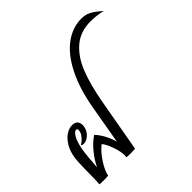

<svg xmlns="http://www.w3.org/2000/svg" viewBox="-244 -1293 1543 1543"><g transform="rotate(-45 527.5 -521.5)"><path d="M1055 -960Q1028 -968 990.5 -972.5Q953 -977 922 -977Q804 -977 726.5 -910.5Q649 -844 604.5 -730.5Q560 -617 531 -455L450 0Q430 2 403 2Q372 2 352 0Q354 -12 354 -22Q354 -66 331.5 -129Q309 -192 286 -216Q236 -177 194 -111.5Q152 -46 144 0Q128 2 96 2Q57 2 45 0Q49 -47 49 -127Q49 -137 49.5 -177Q50 -217 52 -248Q54 -279 58 -301Q67 -357 93 -400.5Q119 -444 154 -468Q189 -492 226 -492Q255 -492 271 -477Q287 -462 287 -432Q287 -403 272 -376.5Q257 -350 233.5 -334.5Q210 -319 188 -319Q170 -319 162 -328Q193 -346 214 -373Q235 -400 235 -426Q235 -443 223 -443Q203 -443 181.5 -406.5Q160 -370 147 -301Q141 -266 136.5 -216Q132 -166 128 -110Q156 -169 201.5 -224Q247 -279 296 -311Q326 -280 349.5 -236.5Q373 -193 387 -144L443 -467Q475 -653 540 -783Q605 -913 693.5 -979Q782 -1045 884 -1045Q927 -1045 962.5 -1028Q998 -1011 1055 -960Z"/></g></svg>

Font: Charmonman
Style: Bold
Weight: 700
Designer: Ekaluck Peanpanawate
Foundry: Cadson Demak Co.,Ltd.
Version: Version 1.000; ttfautohint (v1.6)